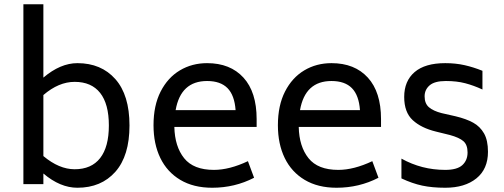

<svg xmlns="http://www.w3.org/2000/svg" viewBox="-20 -866 2370 903"><path d="M589 -276Q589 -133 522.5 -58Q456 17 344 17Q263 17 184 -50V0H90V-846H184V-501Q264 -569 344 -569Q456 -569 522.5 -494Q589 -419 589 -276ZM492 -276Q492 -377 451 -429Q410 -481 331 -481Q256 -481 184 -419V-132Q258 -70 331 -70Q410 -70 451 -122.5Q492 -175 492 -276Z M986 -67Q1059 -67 1146 -108L1175 -30Q1084 17 978 17Q890 17 828 -20Q766 -57 734 -123Q702 -189 702 -277Q702 -370 735.5 -435.5Q769 -501 826 -535Q883 -569 954 -569Q1063 -569 1125 -501Q1187 -433 1187 -306V-269H800Q802 -177 846 -122Q890 -67 986 -67ZM806 -348H1088Q1083 -418 1050 -451.5Q1017 -485 954 -485Q830 -485 806 -348Z M1571 -67Q1644 -67 1731 -108L1760 -30Q1669 17 1563 17Q1475 17 1413 -20Q1351 -57 1319 -123Q1287 -189 1287 -277Q1287 -370 1320.5 -435.5Q1354 -501 1411 -535Q1468 -569 1539 -569Q1648 -569 1710 -501Q1772 -433 1772 -306V-269H1385Q1387 -177 1431 -122Q1475 -67 1571 -67ZM1391 -348H1673Q1668 -418 1635 -451.5Q1602 -485 1539 -485Q1415 -485 1391 -348Z M1868 -27V-120Q1963 -67 2074 -67Q2130 -67 2154.5 -89.5Q2179 -112 2179 -149Q2179 -185 2159.5 -202Q2140 -219 2096 -231L2031 -247Q1961 -264 1921 -301Q1881 -338 1881 -410Q1881 -485 1930 -527Q1979 -569 2074 -569Q2123 -569 2165 -559.5Q2207 -550 2249 -533V-445Q2208 -464 2168 -474.5Q2128 -485 2077 -485Q2024 -485 2000.5 -464.5Q1977 -444 1977 -413Q1977 -379 1997.5 -361.5Q2018 -344 2057 -334L2123 -319Q2173 -307 2205.5 -289Q2238 -271 2256.5 -238.5Q2275 -206 2275 -152Q2275 -71 2220.5 -27Q2166 17 2074 17Q2013 17 1966 7Q1919 -3 1868 -27Z"/></svg>

Font: Biryani
Style: Regular
Weight: 400
Designer: Dan Reynolds and Mathieu Réguer
Foundry: Dan Reynolds and Mathieu Réguer
Version: Version 1.004; ttfautohint (v1.1) -l 5 -r 5 -G 72 -x 0 -D la